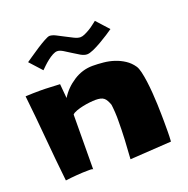

<svg xmlns="http://www.w3.org/2000/svg" viewBox="-127 -1000 928 949"><g transform="rotate(-20 337.5 -525.0)"><path d="M620.1 -290Q620.1 -263.7 620.1 -236.8Q620.1 -210 618.2 -183.6L400.4 -169.9Q404.3 -220.7 406.7 -270.5Q409.2 -320.3 409.2 -372.1Q409.2 -377 409.2 -388.7Q409.2 -400.4 408.2 -413.6Q407.2 -426.8 406.2 -438.5Q405.3 -450.2 404.3 -455.1Q399.4 -468.8 394 -478.5Q388.7 -488.3 381.3 -494.1Q374 -500 363.3 -502.4Q352.5 -504.9 336.9 -504.9Q325.2 -504.9 307.1 -502.9Q289.1 -501 270.5 -497.1Q252 -493.2 235.4 -487.3Q218.8 -481.4 211.9 -473.6L210 -185.5Q208 -189.5 198.7 -189.5Q189.5 -189.5 185.5 -189.5Q156.2 -189.5 125 -187Q93.8 -184.6 64.5 -180.7Q51.8 -295.9 42 -410.2Q32.2 -524.4 19.5 -639.6Q39.1 -640.6 58.6 -641.1Q78.1 -641.6 97.7 -641.6Q123 -641.6 148.9 -640.1Q174.8 -638.7 200.2 -637.7L207 -562.5Q234.4 -607.4 281.2 -637.7Q328.1 -668 381.8 -668Q409.2 -668 438.5 -665Q467.8 -662.1 494.6 -653.3Q521.5 -644.5 545.4 -628.9Q569.3 -613.3 585.9 -588.9Q593.8 -577.1 599.1 -554.2Q604.5 -531.2 608.4 -502.4Q612.3 -473.6 614.7 -441.4Q617.2 -409.2 618.2 -379.9Q619.1 -350.6 619.6 -326.7Q620.1 -302.7 620.1 -290ZM527.3 -808.6Q516.6 -800.8 496.1 -787.6Q475.6 -774.4 453.6 -761.7Q431.6 -749 410.6 -739.7Q389.6 -730.5 377 -730.5Q362.3 -730.5 344.2 -740.7Q326.2 -751 307.6 -763.2Q289.1 -775.4 272 -785.6Q254.9 -795.9 242.2 -795.9Q231.4 -795.9 217.8 -788.6Q204.1 -781.2 190.4 -770.5Q176.8 -759.8 165 -748.5Q153.3 -737.3 146.5 -730.5L88.9 -793.9Q97.7 -799.8 118.2 -814Q138.7 -828.1 161.1 -842.8Q183.6 -857.4 204.1 -868.7Q224.6 -879.9 232.4 -879.9Q246.1 -879.9 264.6 -870.6Q283.2 -861.3 303.2 -850.6Q323.2 -839.8 342.3 -830.6Q361.3 -821.3 375 -821.3Q384.8 -821.3 397.9 -827.1Q411.1 -833 424.3 -840.8Q437.5 -848.6 449.2 -857.9Q460.9 -867.2 468.8 -873Z"/></g></svg>

Font: Slackey
Style: Regular
Weight: 400
Designer: Squid
Foundry: Font Diner, Inc DBA Sideshow
Version: Version 1.000